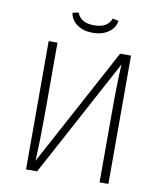

<svg xmlns="http://www.w3.org/2000/svg" viewBox="-93 -934 854 1008"><g transform="rotate(10 334.5 -429.5)"><path d="M554 0H507V-375Q507 -534 513 -630L174 0H115V-684H162V-308Q162 -171 156 -53L496 -684H554ZM212 -852 244 -859Q263 -807 335 -807Q407 -807 426 -859L458 -852Q451 -813 417.5 -790Q384 -767 335 -767Q285 -767 252 -790Q219 -813 212 -852Z"/></g></svg>

Font: FiraGO ExtraLight
Style: Regular
Weight: 200
Designer: bBox Type
Foundry: bBox Type GmbH
Version: Version 1.001